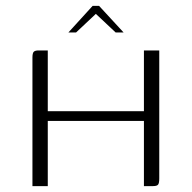

<svg xmlns="http://www.w3.org/2000/svg" viewBox="-20 -631 650 651"><path d="M90 0V-436Q90 -451 94.5 -455.5Q99 -460 111 -460H142V-254H468V-460H520V-26Q520 -10 516 -5Q512 0 499 0H468V-221H142V0ZM212 -521 294 -611H316L399 -521H372L305 -584L238 -521Z"/></svg>

Font: Genos Thin Light
Style: Regular
Weight: 300
Version: Version 1.010